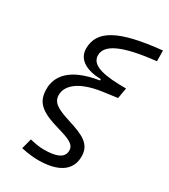

<svg xmlns="http://www.w3.org/2000/svg" viewBox="-233 -855 1053 1197"><g transform="rotate(30 293.0 -256.5)"><path d="M241.7 233.9C383.8 233.9 466.8 182.1 466.8 79.6C466.8 -11.2 399.4 -40 289.1 -74.7C189.5 -106 151.4 -130.4 151.4 -183.6C151.4 -240.7 202.6 -311.5 377 -336.4L481.4 -350.6L494.6 -426.8C346.7 -426.8 239.3 -442.9 239.3 -519.5C239.3 -596.7 343.8 -645.5 576.7 -670.4L575.7 -747.1C274.4 -716.8 154.3 -649.9 154.3 -519C154.3 -439.5 227.5 -400.4 329.1 -398.9V-389.2C125 -356.9 66.4 -266.6 66.4 -176.8C66.4 -80.1 117.2 -39.6 256.8 0.5C336.9 23.4 381.8 40.5 381.8 85.4C381.8 139.2 329.1 159.2 240.2 159.2C211.9 159.2 183.6 155.3 139.6 144.5L120.1 219.2C174.8 230 209.5 233.9 241.7 233.9Z"/></g></svg>

Font: Cascadia Mono SemiLight
Style: Italic
Weight: 350
Italic angle: -10°
Monospace: yes
Designer: Aaron Bell
Foundry: Saja Typeworks
Version: Version 2404.023